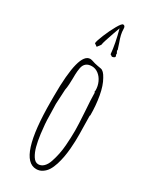

<svg xmlns="http://www.w3.org/2000/svg" viewBox="-235 -984 871 1068"><g transform="rotate(30 200.0 -450.5)"><path d="M271.5 -745.1Q271.5 -747.1 267.6 -755.9L268.6 -761.2L261.2 -775.9L262.2 -782.2Q257.8 -796.4 250.5 -818.4Q241.2 -843.3 236.8 -861.8Q232.4 -880.4 232.4 -898.9Q232.4 -919.9 218.3 -919.9Q209 -919.9 189.2 -884.8Q169.4 -849.6 152.1 -807.6Q134.8 -765.6 134.3 -751L152.3 -738.3L169.4 -761.2Q170.4 -771.5 178.2 -795.4Q185.1 -816.9 196 -848.1Q207 -879.4 211.4 -891.1Q234.9 -804.2 240.2 -741.2L253.4 -732.9Q271.5 -735.8 271.5 -745.1ZM240.2 6.8Q257.3 -4.4 268.8 -22.7Q280.3 -41 289.1 -68.4Q296.9 -93.8 301.5 -118.4Q306.2 -143.1 309.1 -175.3Q311.5 -202.6 312 -224.4Q312.5 -246.1 312.5 -267.1L311.5 -326.7L310.5 -386.2L312.5 -391.1Q312.5 -454.6 302 -512.7Q291.5 -570.8 270.5 -606.9Q252 -642.1 232.4 -645.5Q230.5 -646 210.4 -649.4Q190.4 -652.8 169.4 -660.2Q160.6 -662.6 155.8 -662.6Q83.5 -662.6 83.5 -383.8V-349.1Q83.5 19 200.7 19Q223.1 19 240.2 6.8ZM115.7 -310.5 114.7 -350.1Q114.7 -361.8 117.2 -397Q119.6 -432.1 119.6 -443.8Q123 -459.5 124.3 -481.7Q125.5 -503.9 125.7 -522Q126 -540 126 -544.9Q126.5 -566.4 130.4 -587.9Q138.7 -631.8 184.6 -631.8Q207.5 -631.8 226.8 -616.9Q246.1 -602.1 257.3 -577.4Q268.6 -552.7 268.6 -523.9L266.6 -519L270.5 -511.2Q270.5 -471.7 276.4 -393.1Q281.7 -311 281.7 -274.9Q281.7 -230.5 277.8 -179.2Q273.4 -120.1 254.9 -65.4Q246.1 -39.1 231 -24.4Q215.8 -9.8 196.8 -9.8Q176.8 -9.8 161.6 -33.7Q147.5 -56.2 139.2 -87.2Q130.9 -118.2 125 -162.6Q116.7 -227.1 116.7 -271Z"/></g></svg>

Font: Amatica SC
Style: Regular
Weight: 400
Version: Version 2.000